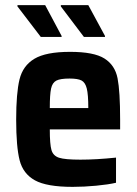

<svg xmlns="http://www.w3.org/2000/svg" viewBox="-20 -720 532 748"><path d="M448 -216H174Q174 -158 180.5 -135.5Q187 -113 210 -105.5Q233 -98 293 -98Q355 -98 432 -106V-8Q402 -1 354.5 3.5Q307 8 263 8Q162 8 116 -17.5Q70 -43 56.5 -95.5Q43 -148 43 -254Q43 -357 56 -410.5Q69 -464 114 -491Q159 -518 253 -518Q346 -518 387 -492Q428 -466 438 -415Q448 -364 448 -254ZM174 -299H324Q324 -352 318 -375.5Q312 -399 297.5 -406.5Q283 -414 251 -414Q215 -414 199.5 -406Q184 -398 179 -375Q174 -352 174 -299ZM139 -576 48 -695V-700H156L220 -580V-576ZM307 -576 217 -695V-700H324L389 -580V-576Z"/></svg>

Font: Saira Semi Condensed SemiBold
Style: Regular
Weight: 600
Width: 4
Designer: Hector Gatti with collaboration of the Omnibus-Type team
Foundry: Omnibus-Type
Version: Version 1.001; ttfautohint (v1.8)